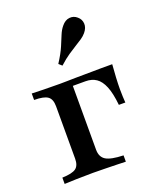

<svg xmlns="http://www.w3.org/2000/svg" viewBox="-127 -749 694 830"><g transform="rotate(-20 220.5 -334.0)"><path d="M26.6 0V-29Q72.6 -30.6 89.5 -43.1Q106.5 -55.6 106.5 -87.1V-328.2Q106.5 -361.3 88.7 -373.8Q71 -386.3 26.6 -386.3V-416.1Q44.4 -415.3 81.9 -414.5Q119.4 -413.7 154.8 -413.7Q166.1 -413.7 185.1 -414.1Q204 -414.5 226.2 -414.9Q248.4 -415.3 270.6 -415.3Q292.7 -415.3 311.3 -415.7Q329.8 -416.1 340.3 -416.1H396.8Q394.4 -387.1 392.7 -356Q391.1 -325 391.1 -303.2Q391.1 -284.7 391.9 -269Q392.7 -253.2 393.5 -241.1H363.7Q358.1 -296 345.2 -327.4Q332.3 -358.9 312.1 -372.6Q291.9 -386.3 262.9 -386.3H202.4L204.8 -388.7V-92.7Q204.8 -58.9 227.8 -44.8Q250.8 -30.6 308.1 -29V0Q293.5 -0.8 268.5 -1.2Q243.5 -1.6 214.5 -2.4Q185.5 -3.2 157.3 -3.2Q117.7 -3.2 81 -2Q44.4 -0.8 26.6 0ZM192.7 -483.9 178.2 -496.8Q203.2 -535.5 214.9 -563.3Q226.6 -591.1 234.7 -610.9Q242.7 -630.6 254.8 -645.2Q271 -665.3 291.1 -667.3Q311.3 -669.4 326.6 -655.6Q341.9 -642.7 343.1 -623Q344.4 -603.2 328.2 -583.9Q318.5 -572.6 306 -564.1Q293.5 -555.6 277 -545.6Q260.5 -535.5 239.5 -521.4Q218.5 -507.3 192.7 -483.9Z"/></g></svg>

Font: Playfair SemiBold
Style: Regular
Weight: 600
Designer: Claus Eggers Sørensen
Foundry: Claus Eggers Sørensen
Version: Version 2.001;gftools[0.9.30]